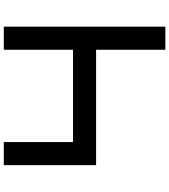

<svg xmlns="http://www.w3.org/2000/svg" viewBox="42 -1082 915 1040"><g transform="rotate(-90 500.0 -562.5)"><path d="M875 -1000H750V-625H250V-1000H125V-500H750V-125H875Z"/></g></svg>

Font: Picon
Style: Regular
Weight: 400
Designer: yne
Foundry: yne
Version: Version 21.02.27; git-deadbeef-release